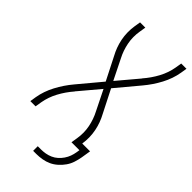

<svg xmlns="http://www.w3.org/2000/svg" viewBox="-280 -806 1059 1059"><g transform="rotate(45 250.0 -276.0)"><path d="M218 183V147H243Q260 147 277.5 144Q295 141 312 133.5Q329 126 343 113.5Q357 101 367.5 85.5Q378 70 384 53.5Q390 37 393 19L396 0H334L340 -37Q348 -85 339 -130.5Q330 -176 309 -216L251 -333L150 -213Q150 -213 149 -213Q149 -212 149 -212V-211Q115 -172 91.5 -128Q68 -84 60 -37L54 0H13L19 -37Q28 -90 55 -141Q82 -192 119 -236L231 -370L164 -502Q152 -524 143.5 -547Q135 -570 130 -595Q125 -620 124.5 -646Q124 -672 128 -698L134 -735H175L169 -698Q161 -650 170 -604.5Q179 -559 200 -519L258 -402L359 -522Q359 -522 360 -523Q360 -523 360 -523V-524Q394 -563 417.5 -607Q441 -651 449 -698L455 -735H496L490 -698Q481 -645 454 -594Q427 -543 390 -499L278 -365L345 -233Q357 -211 365.5 -188Q374 -165 379 -140Q384 -115 384.5 -89Q385 -63 381 -37H442L433 19Q429 41 422 63Q415 85 401.5 104.5Q388 124 370 140Q352 156 331.5 165.5Q311 175 288 179Q265 183 243 183Z"/></g></svg>

Font: Iosevka Curly Extralight
Style: Italic
Weight: 200
Italic angle: -9°
Monospace: yes
Designer: Belleve Invis
Foundry: Belleve Invis
Version: Version 22.1.2; ttfautohint (v1.8.4)